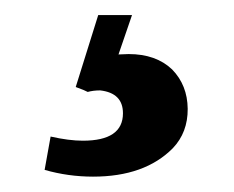

<svg xmlns="http://www.w3.org/2000/svg" viewBox="-20 -23 305 250"><path d="M101.1 207Q68.8 207 38.1 198.2L45.9 154.8Q69.8 160.2 87.9 160.2Q140.1 160.2 140.1 124.5Q140.1 98.1 110.4 94.7Q101.6 94.7 94.2 96.7Q90.8 94.7 78.6 90.3L107.9 -3.4H151.9L134.3 47.9L147.5 47.4Q183.1 47.4 204.1 67.4Q224.1 87.9 224.4 118.7Q224.6 149.4 205.1 169.9Q168.5 207 101.1 207Z"/></svg>

Font: Sancreek
Style: Regular
Weight: 400
Designer: Vernon Adams
Foundry: Vernon Adams
Version: Version 1.100; ttfautohint (v1.8.4.7-5d5b)